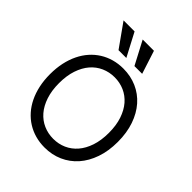

<svg xmlns="http://www.w3.org/2000/svg" viewBox="-262 -1120 1285 1285"><g transform="rotate(45 380.5 -478.0)"><path d="M701.7 -363.6Q701.7 -277.3 677.7 -208.3Q653.8 -139.2 611 -90.7Q568.2 -42.3 509.4 -16.2Q450.6 9.9 380.7 9.9Q334.2 9.9 292.3 -1.8Q250.4 -13.5 214.7 -35.9Q179 -58.2 150.4 -90.6Q121.8 -122.9 101.6 -164.4Q81.3 -206 70.5 -256Q59.7 -306.1 59.7 -363.6Q59.7 -421.2 70.5 -471.2Q81.3 -521.3 101.6 -562.9Q121.8 -604.4 150.4 -636.7Q179 -669 214.7 -691.4Q250.4 -713.8 292.3 -725.5Q334.2 -737.2 380.7 -737.2Q450.6 -737.2 509.4 -711.3Q568.2 -685.4 611 -636.9Q653.8 -588.4 677.7 -519.2Q701.7 -449.9 701.7 -363.6ZM616.5 -363.6Q616.5 -434.7 598.2 -489Q579.9 -543.3 548.1 -580.1Q516.3 -616.8 473.4 -635.8Q430.4 -654.8 380.7 -654.8Q331.3 -654.8 288.2 -635.8Q245 -616.8 213.2 -580.1Q181.5 -543.3 163.2 -489Q144.9 -434.7 144.9 -363.6Q144.9 -293 163.2 -238.5Q181.5 -183.9 213.2 -147.2Q245 -110.4 288.2 -91.4Q331.3 -72.4 380.7 -72.4Q430.4 -72.4 473.4 -91.4Q516.3 -110.4 548.1 -147.2Q579.9 -183.9 598.2 -238.5Q616.5 -293 616.5 -363.6ZM334.5 -965.9H441.1L494.3 -801.1H421.2ZM153.4 -965.9H257.8L344.5 -801.1H270.6Z"/></g></svg>

Font: Fast_Sans-Dotted
Style: Regular
Weight: 400
Version: Version 3.018